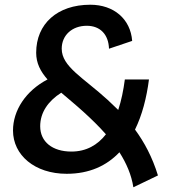

<svg xmlns="http://www.w3.org/2000/svg" viewBox="-20 -718 734 812"><path d="M544 74 648 24C624 -54 590 -117 551 -170C581 -231 600 -304 610 -382H508C502 -336 493 -292 480 -253L436 -295C332 -390 241 -436 241 -512C241 -569 285 -609 347 -609C404 -609 439 -572 441 -512L539 -545C532 -638 461 -698 362 -698C222 -698 133 -617 133 -495C133 -451 151 -416 181 -382C89 -334 35 -251 35 -166C35 -62 127 17 262 17C358 17 431 -17 485 -74C515 -27 536 22 544 74ZM150 -184C150 -242 183 -290 239 -326C268 -301 300 -275 333 -245C365 -216 399 -183 428 -150C393 -105 345 -77 282 -77C202 -77 150 -118 150 -184Z"/></svg>

Font: Ronzino Medium
Style: Italic
Weight: 500
Italic angle: -7.99998°
Designer: Nunzio Mazzaferro
Foundry: Collletttivo
Version: Version 1.000;Glyphs 3.3 (3337)